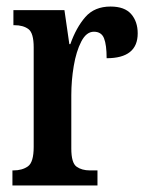

<svg xmlns="http://www.w3.org/2000/svg" viewBox="-20 -567 454 587"><path d="M18 0V-46H21Q48 -46 65.5 -58.5Q83 -71 83 -118V-422Q83 -466 67 -478Q51 -490 24 -490H21V-536H177L192 -432H195Q213 -483 241 -515Q269 -547 318 -547Q361 -547 381 -524Q401 -501 401 -465Q401 -389 306 -389Q306 -430 298 -450Q290 -470 267 -470Q244 -470 228.5 -440Q213 -410 205.5 -365.5Q198 -321 198 -276V-113Q198 -69 214 -57.5Q230 -46 255 -46H278V0Z"/></svg>

Font: Noto Serif ExtraCondensed SemiBold
Style: Regular
Weight: 600
Width: 2
Designer: Monotype Design Team
Foundry: Monotype Imaging Inc.
Version: Version 2.015; ttfautohint (v1.8.4.7-5d5b)